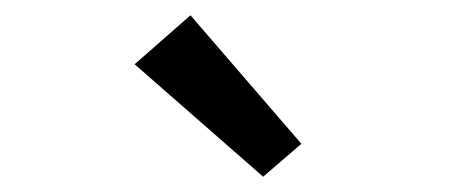

<svg xmlns="http://www.w3.org/2000/svg" viewBox="-20 -777 620 251"><path d="M324 -546 156 -693 229 -757 374 -589Z"/></svg>

Font: Sometype Mono SemiBold
Style: Regular
Weight: 600
Designer: Ryoichi Tsunekawa
Foundry: Dharma Type
Version: Version 1.001